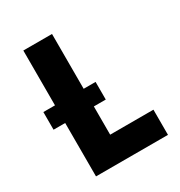

<svg xmlns="http://www.w3.org/2000/svg" viewBox="-191 -957 1022 1090"><g transform="rotate(-30 320.5 -412.5)"><path d="M44.9 -350.1V-465.8H121.1V-825.2H309.1V-465.8H387.2V-350.1H309.1V-165H592.8V0H121.1V-350.1Z"/></g></svg>

Font: Hussar Preview
Style: Bold
Weight: 700
Foundry: Cannot Into Space Fonts, PlusOne Fonts
Version: Version 2.29RC2 "Millennial"